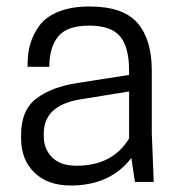

<svg xmlns="http://www.w3.org/2000/svg" viewBox="-20 -561 552 592"><path d="M396 0 385 -74Q320 11 198 11Q127 11 86 -29Q45 -69 45 -134V-144Q45 -222 92.5 -257.5Q140 -293 218 -305L378 -330V-344Q378 -415 350.5 -448.5Q323 -482 255 -482Q186 -482 159 -448Q132 -414 132 -355H65V-364Q65 -397 73.5 -426Q82 -455 101.5 -482Q121 -509 160.5 -525Q200 -541 256 -541Q360 -541 404 -490Q448 -439 448 -344V-150L454 0ZM216 -50Q327 -50 378 -134V-279L224 -254Q115 -235 115 -149V-140Q115 -102 140.5 -76Q166 -50 216 -50Z"/></svg>

Font: Cooper Hewitt
Style: Book
Weight: 705
Designer: Village Type and Design LLC
Foundry: Cooper Hewitt Smithsonian Design Museum
Version: 1.000; ttfautohint (v1.8.1)